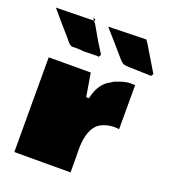

<svg xmlns="http://www.w3.org/2000/svg" viewBox="-197 -1002 981 1115"><g transform="rotate(20 293.5 -444.0)"><path d="M21.5 -584.5 151.4 -585H281.2L292 -519.5Q303.2 -450.7 305.2 -441.4H322.3Q340.3 -524.9 391.6 -560.1L411.1 -571.3Q412.6 -574.2 428.7 -582L426.8 -581.5L438 -585.9Q485.8 -605 520.5 -605.5Q527.8 -605.5 530.3 -604.5H548.3V-332Q538.1 -334.5 516.1 -334.5Q494.1 -334.5 470.9 -328.1Q447.8 -321.8 431.9 -311.8Q416 -301.8 404.3 -286.1Q368.2 -237.8 368.2 -141.1L369.1 -89.8V0L195.3 0.5H22L21.5 -291ZM-37.6 -870.1 167 -874Q179.7 -874 184.1 -874.5H189.9L195.8 -875Q203.1 -867.2 217.3 -843.8L222.7 -833.5V-834L244.6 -795.4Q258.3 -771 302.2 -702.1L293 -687Q287.6 -688.5 282.2 -688.5L200.7 -686.5Q188.5 -688.5 175 -688.5Q161.6 -688.5 152.3 -689.9Q145.5 -689 130.1 -689Q114.7 -689 96.2 -712.9L84 -728.5Q30.8 -788.1 -37.6 -869.6ZM287.1 -870.1 415.5 -873.5 481 -875 518.6 -876Q533.7 -856.4 544.4 -836.4L626 -700.7L616.7 -686.5L511.7 -689.9L500 -690.4H490.2Q458.5 -690.4 445.8 -695.3Q433.1 -700.2 418.9 -716.8Q359.9 -786.1 286.1 -868.7Q286.6 -868.7 286.6 -869.6ZM186.5 -889.2 199.7 -884.8V-875H197.3Q193.4 -875 186.5 -889.2ZM290.5 -681.6Q291.5 -683.6 291.5 -684.1L293.9 -687Q294.4 -686.5 295.4 -686.5ZM-38.1 -870.1 -37.6 -869.6H-38.6Z"/></g></svg>

Font: Bowlby One
Style: Regular
Weight: 400
Designer: vernon adams
Foundry: vernon adams
Version: Version 1.000